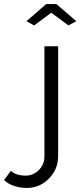

<svg xmlns="http://www.w3.org/2000/svg" viewBox="-145 -750 398 951"><path d="M-11 181Q-43 181 -72.5 172Q-102 163 -125 142L-91 96Q-76 110 -56.5 115Q-37 120 -18 120Q6 120 27 108Q48 96 61.5 74.5Q75 53 75 27V-521H143V23Q143 69 120.5 105Q98 141 63.5 161Q29 181 -11 181ZM-14 -645 84 -730H134L233 -645L194 -624L109 -687L24 -624Z"/></svg>

Font: Raleway Thin
Style: Regular
Weight: 400
Version: Version 4.026